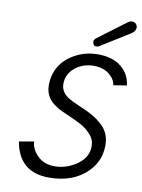

<svg xmlns="http://www.w3.org/2000/svg" viewBox="-102 -1018 813 1100"><g transform="rotate(10 304.5 -467.5)"><path d="M56.2 -159.7 142.1 -174.8Q143.1 -132.3 180.9 -93.8Q218.8 -55.2 281.2 -55.2Q343.8 -55.2 400.4 -90.3Q471.2 -134.3 471.2 -204.6Q471.2 -244.1 443.8 -273.4Q415 -303.7 388.4 -317.6Q361.8 -331.5 348.6 -337.9Q332.5 -345.7 300.5 -359.4Q268.6 -373 254.9 -380.4Q241.2 -387.7 223.1 -400.9Q205.1 -414.1 194.3 -428.2Q168.5 -462.4 168.5 -509.8Q168.5 -531.7 173.3 -554.7Q190.4 -634.8 260.3 -682.4Q330.1 -730 416.3 -730Q502.4 -730 552.7 -688.5Q603 -647 609.4 -583L532.2 -570.8Q528.3 -606 493.4 -633.5Q458.5 -661.1 403.1 -661.1Q347.7 -661.1 304.7 -630.9Q249.5 -591.8 249.5 -528.8Q249.5 -480 299.3 -450.2Q320.8 -437.5 355.2 -422.9Q389.6 -408.2 410.4 -398.4Q431.2 -388.7 452.1 -375.7Q473.1 -362.8 497.1 -341.3Q547.9 -296.4 547.9 -224.6Q547.9 -134.8 486.8 -71.3Q404.3 14.2 260.3 14.2Q124.5 14.2 76.2 -91.8Q62 -122.6 56.2 -159.7ZM413.6 -776.9Q406.7 -772.5 396.5 -772.5Q386.2 -772.5 381.3 -781.2Q376.5 -790 376.5 -798.6Q376.5 -807.1 388.7 -818.4L551.8 -940.4Q564.5 -949.2 573.7 -949.2Q595.2 -949.2 602.5 -934.6Q606.9 -927.7 606.9 -922.4Q606.9 -917 606.4 -913.8Q606 -910.6 605.5 -909.2Q604 -906.2 600.6 -899.2Q597.2 -892.1 585.4 -883.8Z"/></g></svg>

Font: Tuffy
Style: Italic
Weight: 400
Italic angle: -12°
Designer: Thatcher Ulrich, Karoly Barta and Michael Everson
Version: Version 001.271